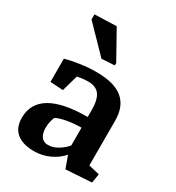

<svg xmlns="http://www.w3.org/2000/svg" viewBox="-195 -932 970 1060"><g transform="rotate(30 290.0 -402.0)"><path d="M488.8 -74.2 558.6 -57.6 548.8 0 385.3 10.7 357.4 -66.4Q327.1 -31.7 281.5 -10.5Q235.8 10.7 183.6 10.7Q111.3 10.7 72.8 -21.7Q34.2 -54.2 34.2 -115.7Q34.2 -208.5 113 -254.9Q191.9 -301.3 347.2 -301.3V-346.7Q347.2 -411.1 325 -441.7Q302.7 -472.2 252.9 -472.2Q232.4 -472.2 214.6 -470Q196.8 -467.8 183.6 -464.8L154.3 -361.3L72.3 -366.2V-514.2Q113.8 -525.9 165.8 -533.2Q217.8 -540.5 266.6 -540.5Q379.9 -540.5 434.3 -495.4Q488.8 -450.2 488.8 -358.9ZM347.2 -232.9Q298.3 -232.9 256.1 -225.1Q213.9 -217.3 190.4 -204.6Q184.6 -192.4 180.2 -174.1Q175.8 -155.8 175.8 -134.3Q175.8 -97.2 190.9 -77.4Q206.1 -57.6 234.4 -57.6Q265.1 -57.6 296.1 -76.4Q327.1 -95.2 347.2 -119.6ZM334.5 -622.6 252.4 -617.7 96.2 -778.3V-810.5L235.4 -815.4L334.5 -638.2Z"/></g></svg>

Font: Noticia Text
Style: Bold
Weight: 700
Designer: JM Sole
Foundry: JM Sole
Version: Version 1.003